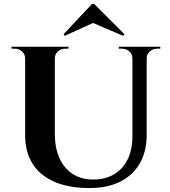

<svg xmlns="http://www.w3.org/2000/svg" viewBox="-20 -936 861 970"><path d="M257 -700V-260Q257 -189 280.5 -137Q304 -85 347.5 -57Q391 -29 451 -29Q512 -29 556.5 -55.5Q601 -82 625 -131Q649 -180 649 -247V-700H721V-253Q721 -171 686.5 -111Q652 -51 587.5 -18.5Q523 14 432 14Q326 14 253 -18.5Q180 -51 143.5 -110.5Q107 -170 107 -252V-700ZM110 -700V-640H107Q107 -662 91.5 -676Q76 -690 54 -690Q54 -690 46 -690Q38 -690 38 -690V-700ZM326 -700V-690Q326 -690 318 -690Q310 -690 310 -690Q288 -690 272.5 -676Q257 -662 257 -640H255V-700ZM652 -700V-640H649Q649 -662 633.5 -676Q618 -690 596 -690Q596 -690 588 -690Q580 -690 580 -690V-700ZM790 -700V-690Q790 -690 782 -690Q774 -690 774 -690Q752 -690 736.5 -676Q721 -662 721 -640H719V-700ZM301 -763 307 -755 450 -820 602 -755 609 -763 456 -916H445Z"/></svg>

Font: Cinzel
Style: Bold
Weight: 700
Designer: Natanael Gama
Version: Version 2.000